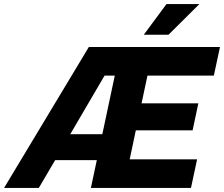

<svg xmlns="http://www.w3.org/2000/svg" viewBox="-80 -920 1097 940"><path d="M-60 0 355 -690H997L967 -550H642L613 -414H891L863 -282H585L555 -140H885L855 0H365L394 -136H190L110 0ZM264 -263H421L482 -550H432ZM624 -750 735 -900H896L745 -750Z"/></svg>

Font: Radio Canada
Style: Italic
Weight: 400
Italic angle: -12°
Designer: Charles Daoud, Etienne Aubert Bonn, Alexandre Saumier Demers, Jacques Le Bailly
Foundry: Radio-Canada
Version: Version 2.104;gftools[0.9.28.dev5+ged2979d]